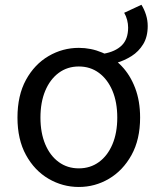

<svg xmlns="http://www.w3.org/2000/svg" viewBox="-20 -753 646 787"><path d="M457.7 -495.3 404 -532.6Q452.9 -541.2 479 -566.8Q505.2 -592.4 505.2 -640Q505.2 -655.2 501.1 -671.2Q497 -687.3 489 -700.6L559.7 -733.4Q571.2 -715.2 578.4 -692.5Q585.5 -669.8 585.5 -646.3Q585.5 -602.2 567 -571.9Q548.5 -541.7 519.5 -523.3Q490.4 -504.9 457.7 -495.3ZM303.1 13.4Q236.6 13.4 179 -20.3Q121.4 -54 86.5 -117.6Q51.6 -181.2 51.6 -271Q51.6 -361.9 86.5 -425.7Q121.4 -489.4 179 -523.1Q236.6 -556.8 303.1 -556.8Q352.9 -556.8 398.3 -537.7Q443.7 -518.6 478.8 -481.9Q513.8 -445.3 534 -392.1Q554.3 -338.9 554.3 -271Q554.3 -181.2 519.1 -117.6Q483.8 -54 426.7 -20.3Q369.7 13.4 303.1 13.4ZM303.1 -62.9Q350.2 -62.9 385.7 -88.9Q421.2 -114.9 441 -161.8Q460.7 -208.7 460.7 -271Q460.7 -333.8 441 -380.8Q421.2 -427.8 385.7 -454.2Q350.2 -480.5 303.1 -480.5Q256.1 -480.5 220.6 -454.2Q185.1 -427.8 165.4 -380.8Q145.8 -333.8 145.8 -271Q145.8 -208.7 165.4 -161.8Q185.1 -114.9 220.6 -88.9Q256.1 -62.9 303.1 -62.9Z"/></svg>

Font: Shanggu Sans SC VF
Style: Regular
Weight: 250
Designer: GuiWonder
Version: Version 1.021